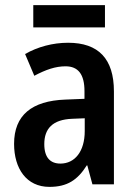

<svg xmlns="http://www.w3.org/2000/svg" viewBox="-20 -720 531 750"><path d="M390 -700H110V-613H390ZM246 -553C186 -553 127 -537 78 -509L114 -424C159 -448 197 -461 236 -461C286 -461 310 -429 310 -364V-334L235 -331C104 -326 35 -270 35 -158C35 -62 83 10 173 10C243 10 283 -17 319 -74H321L341 0H425V-363C425 -490 365 -553 246 -553ZM262 -256 311 -258V-208C311 -128 272 -81 216 -81C177 -81 153 -104 153 -157C153 -217 185 -253 262 -256Z"/></svg>

Font: Noto Sans Gurmukhi UI Condensed SemiBold
Style: Regular
Weight: 600
Width: 3
Designer: Jelle Bosma - Monotype Design Team
Foundry: Monotype Imaging Inc.
Version: Version 2.004